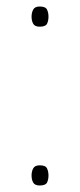

<svg xmlns="http://www.w3.org/2000/svg" viewBox="-20 -628 246 590"><path d="M102 -546Q87 -546 82 -555Q77 -564 77 -577Q77 -589 82 -598.5Q87 -608 102 -608Q120 -608 124.5 -598.5Q129 -589 129 -577Q129 -564 124.5 -555Q120 -546 102 -546ZM102 -58Q87 -58 82 -67Q77 -76 77 -89Q77 -101 82 -110.5Q87 -120 102 -120Q120 -120 124.5 -110.5Q129 -101 129 -89Q129 -76 124.5 -67Q120 -58 102 -58Z"/></svg>

Font: Noto Sans Malayalam UI ExtraCondensed Thin
Style: Regular
Weight: 100
Width: 2
Designer: Jelle Bosma - Monotype Design Team
Foundry: Monotype Imaging Inc.
Version: Version 2.104; ttfautohint (v1.8.4.7-5d5b)